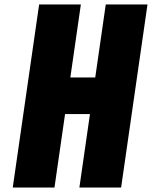

<svg xmlns="http://www.w3.org/2000/svg" viewBox="-20 -845 684 865"><path d="M273.1 -331H385.3L337.6 0H525.6L644.5 -825H456.5L409.1 -496H296.9L344.3 -825H156.3L37.4 0H225.4Z"/></svg>

Font: Blink
Style: Obl
Weight: 400
Designer: Mew Too
Foundry: Cannot Into Space Fonts
Version: Version 001.000